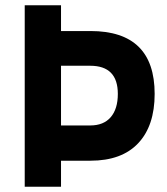

<svg xmlns="http://www.w3.org/2000/svg" viewBox="-20 -710 636 730"><path d="M323 -233Q374 -233 401 -264.5Q428 -296 428 -353Q428 -460 323 -460H212V-233ZM324 -99H212V0H74V-690H212V-592H324Q568 -592 568 -353Q568 -232 505.5 -165.5Q443 -99 324 -99Z"/></svg>

Font: Titillium-CLs Web
Style: CLs-Bold
Weight: 700
Version: Version 1.002;PS 57.000;hotconv 1.0.70;makeotf.lib2.5.55311